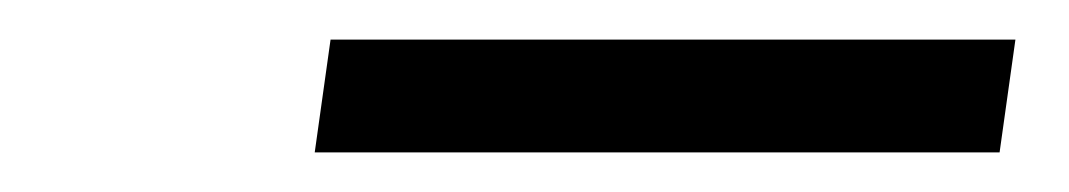

<svg xmlns="http://www.w3.org/2000/svg" viewBox="-20 -712 540 97"><path d="M139 -635 147 -692H493L485 -635Z"/></svg>

Font: Nunito Sans 7pt SemiExpanded Light
Style: Italic
Weight: 300
Width: 6
Italic angle: -9°
Designer: Vernon Adams
Foundry: Vernon Adams
Version: Version 3.101;gftools[0.9.27]